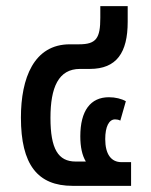

<svg xmlns="http://www.w3.org/2000/svg" viewBox="-20 -604 491 624"><path d="M216 0H406V-77H375C341 -77 322 -103 322 -152C322 -192 334 -216 354 -216C359 -216 366 -215 371 -212L389 -275C375 -283 355 -288 334 -288C274 -288 241 -244 241 -161C241 -126 247 -99 259 -79H226C169 -79 144 -120 144 -221C144 -320 170 -380 240 -380H272C359 -380 395 -433 395 -533V-584H306V-546C306 -480 293 -460 237 -460H207C90 -460 48 -350 48 -222C48 -69 102 0 216 0Z"/></svg>

Font: Noto Sans Thai Cond Med
Style: Regular
Weight: 500
Width: 3
Designer: Monotype Design Team
Foundry: Monotype Imaging Inc.
Version: Version 2.002